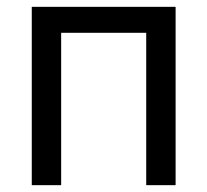

<svg xmlns="http://www.w3.org/2000/svg" viewBox="-20 -542 607 562"><path d="M494 0H408V-446H159V0H73V-522H494Z"/></svg>

Font: Raleway Medium Alt1
Style: Regular
Weight: 500
Designer: Matt McInerney, Pablo Impallari, Rodrigo Fuenzalida
Foundry: Matt McInerney, Pablo Impallari, Rodrigo Fuenzalida
Version: Version 3.000g; ttfautohint (v1.5) -l 8 -r 28 -G 28 -x 14 -D